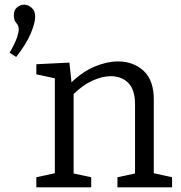

<svg xmlns="http://www.w3.org/2000/svg" viewBox="-20 -799 771 819"><path d="M39 -733Q39 -756 52.5 -767.5Q66 -779 83 -779Q100 -779 115 -766Q130 -753 130 -727Q130 -702 111.5 -657Q93 -612 49 -556L21 -574Q45 -616 52.5 -639Q60 -662 60 -673Q60 -690 49.5 -701Q39 -712 39 -733ZM135 0V-43L214 -60V-465L135 -482V-525L276 -532L285 -448Q333 -494 385 -515.5Q437 -537 483 -537Q550 -537 593.5 -496Q637 -455 636 -371V-60L714 -43V0H481V-43L556 -59V-354Q556 -416 527.5 -445Q499 -474 452 -474Q417 -474 375.5 -455.5Q334 -437 294 -398V-59L369 -43V0Z"/></svg>

Font: Bitter
Style: Regular
Weight: 400
Designer: Sol Matas, and Bitter project Authors
Foundry: Sol Matas
Version: Version 2.001